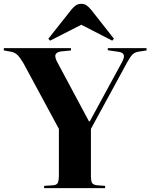

<svg xmlns="http://www.w3.org/2000/svg" viewBox="-35 -981 784 1001"><path d="M195 0V-12L241 -15Q260 -16 266 -27Q272 -38 272 -69V-309L88 -650Q71 -679 57 -693.5Q43 -708 19 -712L-15 -718V-730H335V-718L285 -713Q261 -710 255 -697.5Q249 -685 263 -658L429 -348H433L601 -657Q615 -683 610 -695.5Q605 -708 582 -711L527 -719V-730H729V-718L689 -712Q669 -709 657 -698Q645 -687 628 -656L439 -309V-65Q439 -36 445.5 -26.5Q452 -17 472 -15L513 -12V0ZM226 -769 217 -779 339 -933Q349 -945 360.5 -953Q372 -961 389 -961Q404 -961 415.5 -953.5Q427 -946 442 -928L559 -779L550 -769L389 -852Z"/></svg>

Font: Literata 72pt
Style: Bold
Weight: 700
Designer: Latin by Veronika Burian and Jose Scaglione. Greek by Irene Vlachou. Cyrillic by Vera Evstafieva.
Foundry: TypeTogether
Version: Version 3.002